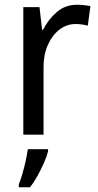

<svg xmlns="http://www.w3.org/2000/svg" viewBox="-20 -566 413 807"><path d="M303 -546Q317 -546 332 -544.5Q347 -543 360 -540L349 -458Q325 -465 297 -465Q261 -465 230.5 -442Q200 -419 181.5 -378Q163 -337 163 -284V0H78V-536H146L157 -441H161Q184 -486 219.5 -516Q255 -546 303 -546ZM182 70Q177 91 165 118Q153 145 138 172.5Q123 200 106 221H59V209Q66 192 74 165Q82 138 88 110Q94 82 97 61H182Z"/></svg>

Font: Noto Sans Gurmukhi UI SemiCondensed
Style: Regular
Weight: 400
Width: 4
Designer: Jelle Bosma - Monotype Design Team
Foundry: Monotype Imaging Inc.
Version: Version 2.004; ttfautohint (v1.8.4.7-5d5b)